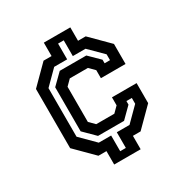

<svg xmlns="http://www.w3.org/2000/svg" viewBox="-163 -828 915 955"><g transform="rotate(-30 294.5 -350.0)"><path d="M220 0V-77H174L71 -180V-520L174 -623H220V-700H372V-623H416L519 -520V-405H377.5V-451L347 -481.5H243L212.5 -451V-249L243 -218.5H347L377.5 -249V-295H519V-180L416 -77H372V0ZM279 -42.5H311.5V-132.5H384.5L461.5 -209.5V-243H430.5V-222.5L371 -163.5H221.5L158 -226.5V-479.5L218.5 -539H371L430.5 -480.5V-460H461.5V-493.5L384.5 -570H311.5V-660.5H279V-570H204.5L127 -492.5V-213.5L208 -132.5H279Z"/></g></svg>

Font: Tourney Thin SemiBold
Style: Regular
Weight: 600
Version: Version 1.015